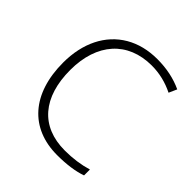

<svg xmlns="http://www.w3.org/2000/svg" viewBox="-197 -864 1015 1015"><g transform="rotate(45 310.5 -357.0)"><path d="M405.8 -679.2C462.9 -679.2 517.6 -666 569.8 -640.1L589.8 -685.1C534.7 -710.9 472.7 -724.1 402.8 -724.1C334.5 -724.1 274.4 -709 223.1 -679.2C119.6 -618.7 63 -503.9 63 -358.9C63 -126.5 185.5 9.8 386.2 9.8C457 9.8 515.6 1.5 563 -15.1V-59.1C512.7 -43.9 458 -36.1 397.9 -36.1C217.8 -36.1 117.2 -154.3 117.2 -357.9C117.2 -557.1 226.6 -679.2 405.8 -679.2Z"/></g></svg>

Font: Open Sans 300
Style: Regular
Weight: 300
Foundry: Ascender Corporation
Version: Version 1.100;PS 001.100;hotconv 1.0.88;makeotf.lib2.5.64775